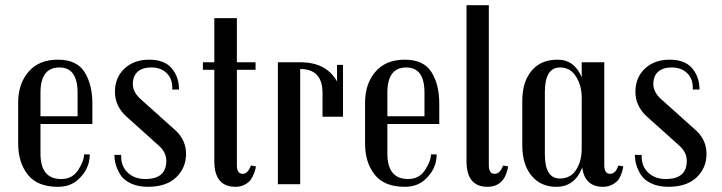

<svg xmlns="http://www.w3.org/2000/svg" viewBox="-20 -710 2783 740"><path d="M336 -311V-232H136V-118Q136 -20 216 -20Q259 -20 281.5 -55Q304 -90 304 -115H326Q326 -57 279 -16Q249 10 203 10Q124 10 87 -37Q50 -84 50 -157V-314Q50 -387 90 -433.5Q130 -480 203 -480Q276 -480 306 -432Q336 -384 336 -311ZM279 -262V-353Q279 -450 209 -450Q136 -450 136 -353V-262Z M657 -207Q697 -170 697 -116.5Q697 -63 659 -26.5Q621 10 550 10Q513 10 485.5 -2.5Q458 -15 445 -35Q421 -72 421 -113H447V-107Q447 -68 473 -44Q499 -20 540 -20Q621 -20 621 -90Q621 -122 594 -147L467 -261Q423 -301 423 -356Q423 -411 459.5 -445.5Q496 -480 555 -480Q614 -480 642 -446.5Q670 -413 670 -365H644V-372Q644 -408 621.5 -429Q599 -450 564 -450Q529 -450 510.5 -433.5Q492 -417 492 -386Q492 -355 522 -328Z M916 -40Q935 -40 947 -72L966 -69Q966 -60 960 -44Q954 -28 946.5 -17.5Q939 -7 923.5 1.5Q908 10 888 10Q806 10 806 -89V-441H762V-470H806V-640H893V-470H965V-441H893V-72Q893 -40 916 -40Z M1302 -260H1223V-352Q1223 -444 1137 -444V0H1051V-470H1137Q1238 -470 1279 -396V-460H1302Z M1673 -311V-232H1473V-118Q1473 -20 1553 -20Q1596 -20 1618.5 -55Q1641 -90 1641 -115H1663Q1663 -57 1616 -16Q1586 10 1540 10Q1461 10 1424 -37Q1387 -84 1387 -157V-314Q1387 -387 1427 -433.5Q1467 -480 1540 -480Q1613 -480 1643 -432Q1673 -384 1673 -311ZM1616 -262V-353Q1616 -450 1546 -450Q1473 -450 1473 -353V-262Z M1859 10Q1778 10 1778 -89V-690H1864V-74Q1864 -40 1886 -40Q1897 -40 1905 -48Q1913 -56 1919 -72L1938 -69Q1938 -61 1932.5 -44.5Q1927 -28 1919 -18Q1898 10 1859 10Z M2363 -72 2382 -69Q2382 -61 2376.5 -44.5Q2371 -28 2363.5 -17.5Q2356 -7 2340 1.5Q2324 10 2304 10Q2234 10 2224 -64Q2195 10 2124 10Q2064 10 2028.5 -33Q1993 -76 1993 -149V-322Q1993 -394 2028.5 -437Q2064 -480 2129 -480Q2194 -480 2222 -412V-470H2309V-74Q2309 -40 2331 -40Q2353 -40 2363 -72ZM2222 -137V-334Q2222 -380 2200 -415Q2178 -450 2139 -450Q2080 -450 2080 -356V-115Q2080 -22 2138 -22Q2179 -22 2200.5 -55.5Q2222 -89 2222 -137Z M2663 -207Q2703 -170 2703 -116.5Q2703 -63 2665 -26.5Q2627 10 2556 10Q2519 10 2491.5 -2.5Q2464 -15 2451 -35Q2427 -72 2427 -113H2453V-107Q2453 -68 2479 -44Q2505 -20 2546 -20Q2627 -20 2627 -90Q2627 -122 2600 -147L2473 -261Q2429 -301 2429 -356Q2429 -411 2465.5 -445.5Q2502 -480 2561 -480Q2620 -480 2648 -446.5Q2676 -413 2676 -365H2650V-372Q2650 -408 2627.5 -429Q2605 -450 2570 -450Q2535 -450 2516.5 -433.5Q2498 -417 2498 -386Q2498 -355 2528 -328Z"/></svg>

Font: Trochut
Style: Regular
Weight: 400
Designer: Andreu Balius
Foundry: Andreu Balius
Version: Version 1.001